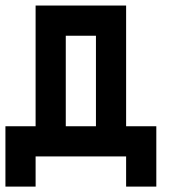

<svg xmlns="http://www.w3.org/2000/svg" viewBox="-20 -576 707 707"><path d="M222.2 -111.1H333.3V-444.4H222.2ZM111.1 0V111.1H0V-111.1H111.1V-555.6H444.4V-111.1H555.6V111.1H444.4V0Z"/></svg>

Font: Pixeloid Mono
Style: Regular
Weight: 400
Monospace: yes
Designer: GGBotNet
Foundry: GGBotNet
Version: 0.5